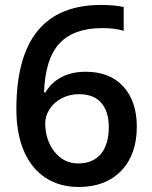

<svg xmlns="http://www.w3.org/2000/svg" viewBox="-20 -743 611 773"><path d="M45.9 -304.2Q45.9 -723.1 387.2 -723.1Q440.9 -723.1 478 -714.8V-619.1Q440.9 -629.9 392.1 -629.9Q277.3 -629.9 219.7 -568.4Q162.1 -506.8 157.2 -371.1H163.1Q186 -410.6 227.5 -432.4Q269 -454.1 325.2 -454.1Q422.4 -454.1 476.6 -394.5Q530.8 -335 530.8 -232.9Q530.8 -120.6 468 -55.4Q405.3 9.8 296.9 9.8Q220.2 9.8 163.6 -27.1Q106.9 -64 76.4 -134.5Q45.9 -205.1 45.9 -304.2ZM294.9 -85Q354 -85 386 -123Q418 -161.1 418 -231.9Q418 -293.5 387.9 -328.6Q357.9 -363.8 297.9 -363.8Q260.7 -363.8 229.5 -347.9Q198.2 -332 180.2 -304.4Q162.1 -276.9 162.1 -248Q162.1 -179.2 199.5 -132.1Q236.8 -85 294.9 -85Z"/></svg>

Font: f1_46894          
Style: Regular
Weight: 600
Foundry: Ascender Corporation
Version: Version 1.10